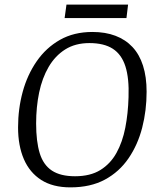

<svg xmlns="http://www.w3.org/2000/svg" viewBox="-20 -798 689 829"><path d="M284 11Q208 11 158 -21Q108 -53 83 -111Q58 -169 58 -248Q58 -328 78 -401.5Q98 -475 138.5 -533.5Q179 -592 239 -626Q299 -660 379 -660Q435 -660 478.5 -643.5Q522 -627 552 -595Q582 -563 597.5 -514.5Q613 -466 613 -402Q613 -321 594 -247Q575 -173 535 -114.5Q495 -56 433 -22.5Q371 11 284 11ZM304 -37Q370 -37 413.5 -64Q457 -91 483 -138Q509 -185 521 -246.5Q533 -308 535 -378Q538 -460 521.5 -511.5Q505 -563 467 -587.5Q429 -612 366 -612Q305 -612 261.5 -584.5Q218 -557 190 -509Q162 -461 149 -398.5Q136 -336 136 -265Q136 -187 151.5 -136.5Q167 -86 204 -61.5Q241 -37 304 -37ZM259 -720 267 -778H533L526 -720Z"/></svg>

Font: Faustina Light
Style: Italic
Weight: 300
Italic angle: -8°
Designer: Alfonso Garcia
Foundry: http://www.omnibus-type.com
Version: Version 1.200